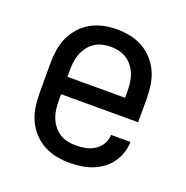

<svg xmlns="http://www.w3.org/2000/svg" viewBox="-102 -623 704 726"><g transform="rotate(20 250.0 -260.0)"><path d="M250 8Q223 8 196.5 2.5Q170 -3 146.5 -16Q123 -29 104.5 -49.5Q86 -70 75 -94.5Q64 -119 60 -146Q56 -173 56 -200V-320Q56 -347 60 -374Q64 -401 75 -425.5Q86 -450 104.5 -470.5Q123 -491 146.5 -504Q170 -517 196.5 -522.5Q223 -528 250 -528Q277 -528 303.5 -522.5Q330 -517 353.5 -504Q377 -491 395.5 -470.5Q414 -450 425 -425.5Q436 -401 440 -374Q444 -347 444 -320V-225H134V-200Q134 -183 136 -166Q138 -149 144 -133Q150 -117 160.5 -103Q171 -89 185 -79.5Q199 -70 216 -66Q233 -62 250 -62Q270 -62 289.5 -65.5Q309 -69 326 -79.5Q343 -90 353.5 -107.5Q364 -125 364 -145H442Q442 -122 434.5 -100Q427 -78 413.5 -59.5Q400 -41 381 -27.5Q362 -14 340.5 -6Q319 2 296 5Q273 8 250 8ZM366 -295V-320Q366 -337 364 -354Q362 -371 356 -387Q350 -403 339.5 -417Q329 -431 315 -440.5Q301 -450 284 -454Q267 -458 250 -458Q233 -458 216 -454Q199 -450 185 -440.5Q171 -431 160.5 -417Q150 -403 144 -387Q138 -371 136 -354Q134 -337 134 -320V-295Z"/></g></svg>

Font: Iosevka Custom
Style: Regular
Weight: 400
Monospace: yes
Designer: Belleve Invis
Foundry: Belleve Invis
Version: Version 32.5.0; ttfautohint (v1.8.4)